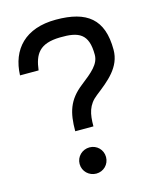

<svg xmlns="http://www.w3.org/2000/svg" viewBox="-117 -853 775 948"><g transform="rotate(-15 270.5 -379.0)"><path d="M210 -215H303C303 -279 312 -323 360 -360C428 -413 497 -466 497 -555C497 -712 418 -772 260 -772C103 -772 23 -684 18 -552H113C123 -633 151 -680 257 -682C353 -684 401 -663 401 -555C401 -507 360 -474 301 -428C228 -371 210 -311 210 -215ZM189 -53C189 -15 220 14 257 14C294 14 324 -15 324 -53C324 -91 294 -120 257 -120C220 -120 189 -91 189 -53Z"/></g></svg>

Font: Hibana 45 SubMedium
Style: Regular
Weight: 500
Width: 6
Designer: pygmalion
Foundry: ybstudio
Version: Version 2021.007;FEAKit 1.0